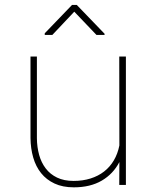

<svg xmlns="http://www.w3.org/2000/svg" viewBox="-20 -761 640 790"><path d="M470.7 0 471.2 -94.2Q445.8 -45.4 398.7 -17.8Q351.6 9.8 283.7 9.8Q237.8 9.8 204.3 -5.9Q170.9 -21.5 149.2 -48.6Q127.4 -75.7 116.7 -112.8Q106 -149.9 105.5 -192.9V-528.3H131.8V-191.9Q132.3 -155.3 141.1 -123.5Q149.9 -91.8 168.2 -67.9Q186.5 -43.9 214.8 -30.3Q243.2 -16.6 282.7 -16.6Q320.8 -16.6 352.5 -26.6Q384.3 -36.6 408.4 -55.4Q432.6 -74.2 448.5 -101.3Q464.4 -128.4 471.2 -162.6L470.7 -528.3H498V0ZM410.2 -622.1V-617.2H377L285.6 -712.9L195.3 -617.2H164.1V-624L276.4 -740.7H295.9Z"/></svg>

Font: Roboto Mono Thin
Style: Regular
Weight: 250
Designer: Google
Version: Version 2.000985; 2015; ttfautohint (v1.3)